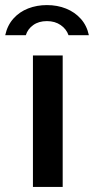

<svg xmlns="http://www.w3.org/2000/svg" viewBox="-24 -735 369 755"><path d="M222.5 -517V0H105.5V-517ZM325.5 -596.5Q317.5 -634.5 293.8 -661Q270 -687.5 235.8 -701.2Q201.5 -715 160.5 -715Q121 -715 86.8 -701.8Q52.5 -688.5 28.8 -662Q5 -635.5 -3.5 -596.5H77.5Q85 -621 106.8 -636.5Q128.5 -652 160.5 -652Q192 -652 214.5 -636.5Q237 -621 245.5 -596.5Z"/></svg>

Font: Public Sans SemiBold
Style: Regular
Weight: 600
Designer: The Public Sans Project Authors: Dan O. Williams and USWDS (Libre Franklin designed by Pablo Impallari and Rodrigo Fuenz
Version: Version 1.007